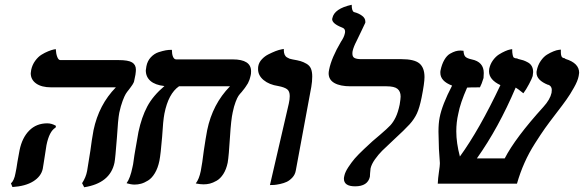

<svg xmlns="http://www.w3.org/2000/svg" viewBox="-20 -770 2448 805"><path d="M174.8 -161.1Q173.3 -152.8 167 -110.8Q165.5 -100.1 162.6 -82.8Q159.7 -65.4 159.2 -62Q152.3 -30.3 119.6 -9.8Q86.9 10.7 32.2 14.2L25.9 -1Q39.6 -13.2 44.9 -43.9Q48.8 -61 53.2 -91.8Q58.6 -124.5 62 -140.1Q72.8 -192.9 102.8 -222.9Q132.8 -252.9 178.2 -252.9Q197.3 -252.9 214.8 -242.2L212.9 -234.9Q186.5 -219.7 174.8 -161.1ZM480 -296.9Q474.6 -268.1 470.2 -192.9Q463.4 -104.5 460 -87.9Q441.9 -2 333 15.1L324.2 -2Q340.3 -26.4 345.2 -53.2Q347.2 -62 358.9 -138.2Q364.3 -181.6 372.1 -224.1Q394.5 -331.1 465.8 -403.8H194.8Q154.3 -403.8 131.6 -419.9Q108.9 -436 108.9 -462.9Q108.9 -467.3 110.8 -477.1Q115.2 -498 127.4 -514.9Q139.6 -531.7 153.8 -540.5Q168 -549.3 181.9 -554.9Q195.8 -560.5 205.1 -562.5L213.9 -564Q214.8 -544.9 220 -531.5Q225.1 -518.1 232.9 -518.1H477.1Q518.1 -518.1 533.9 -508.3Q549.8 -498.5 549.8 -478Q549.8 -470.7 547.9 -457L543 -433.1Q542.5 -428.2 540 -423.1Q537.6 -418 535.2 -414.6L528.3 -404.8L521 -395Q512.2 -384.3 507.1 -376Q502 -367.7 494.1 -346.9Q486.3 -326.2 480 -296.9Z M955.6 -298.8Q948.7 -268.1 944.3 -196.8Q939.5 -116.2 934.6 -87.9Q928.7 -59.6 916.3 -40.3Q903.8 -21 888.2 -12.2Q872.6 -3.4 859.9 -0.2Q847.2 2.9 833.5 2.9Q826.7 2.9 818.6 2Q810.5 1 805.7 0L800.8 -1Q814.9 -19 821.8 -53.2Q828.1 -85.4 834.5 -138.2Q842.3 -190.9 848.6 -224.1Q871.1 -333.5 944.3 -408.2H730.5Q686 -377.4 669.4 -293.9Q663.6 -264.2 659.7 -195.8Q653.8 -123.5 648.4 -96.2Q642.1 -65.4 629.4 -44.2Q616.7 -22.9 600.8 -13.2Q585 -3.4 571.5 0.2Q558.1 3.9 544.4 3.9Q536.6 3.9 528.3 2.4Q520 1 515.6 -0.5L510.7 -2Q525.9 -22 535.6 -69.8Q538.1 -78.6 540.3 -96.7Q542.5 -114.7 543.5 -119.1Q543.5 -120.1 545.2 -129.2Q546.9 -138.2 547.4 -142.1Q549.8 -157.2 554.7 -183.6Q559.6 -210 560.5 -216.8Q573.7 -278.8 597.4 -323.5Q621.1 -368.2 669.4 -409.2Q630.4 -413.6 610.8 -430.7Q591.3 -447.8 591.3 -475.1Q591.3 -477.5 593.8 -492.2Q598.1 -514.6 612.5 -530Q627 -545.4 645.3 -551.3Q663.6 -557.1 675.3 -559.1Q687 -561 696.8 -561H700.7Q700.7 -543.5 705.3 -532.2Q710 -521 718.8 -521H955.6Q1032.7 -521 1032.7 -471.2Q1032.7 -459 1030.8 -453.1Q1029.8 -448.2 1028.3 -443.6Q1026.9 -439 1025.9 -435.5Q1024.9 -432.1 1022.5 -427.7L1019.5 -420.9Q1018.1 -418.5 1015.1 -414.1Q1012.2 -409.7 1011.2 -408Q1010.3 -406.2 1006.8 -401.6Q1003.4 -397 1002.7 -396.2Q1002 -395.5 998 -390.4Q994.1 -385.3 993.7 -384.8Q984.9 -375.5 979.7 -367.9Q974.6 -360.4 967.8 -342.5Q960.9 -324.7 955.6 -298.8Z M1111.8 5.9 1190.9 -335.9Q1194.8 -353.5 1194.8 -367.2Q1194.8 -387.7 1183.6 -396Q1172.4 -404.3 1147 -409.2Q1108.4 -415 1085.2 -434.3Q1062 -453.6 1062 -480Q1062 -489.3 1063 -493.2Q1065.9 -508.8 1078.1 -521.7Q1090.3 -534.7 1105.5 -542.2Q1120.6 -549.8 1135.3 -555.7Q1149.4 -561 1160.2 -563L1169.9 -564.9V-561Q1169.9 -549.3 1173.1 -541.5Q1176.3 -533.7 1183.1 -529.5Q1189.9 -525.4 1194.1 -523.9Q1198.2 -522.5 1206.1 -521Q1228.5 -517.1 1240.2 -513.7Q1252 -510.3 1265.1 -502.7Q1278.3 -495.1 1283.7 -482.2Q1289.1 -469.2 1289.1 -449.2Q1289.1 -428.7 1285.2 -405.8L1220.2 -55.2Q1217.3 -38.1 1206.1 -25.9Q1194.8 -13.7 1182.6 -7.8Q1170.4 -2 1154.1 1.5Q1137.7 4.9 1129.4 5.4Q1121.1 5.9 1111.8 5.9Z M1458.5 -556.2Q1457.5 -552.2 1457.5 -544.9Q1457.5 -531.2 1467 -526.6Q1476.6 -522 1494.6 -522H1662.6Q1716.8 -522 1738.3 -504.2Q1759.8 -486.3 1759.8 -446.8Q1759.8 -421.9 1747.6 -360.8Q1738.8 -317.4 1727.8 -293.9Q1716.8 -270.5 1697.8 -249.3Q1678.7 -228 1627.9 -181.2Q1596.2 -151.9 1582 -137.7Q1566.9 -122.6 1552.2 -102.1Q1537.6 -81.5 1533.7 -64Q1531.7 -46.4 1531.7 -43.9Q1531.7 -40.5 1531.2 -35.2Q1530.8 -29.8 1530.8 -28.8Q1521.5 11.2 1468.8 11.2Q1421.9 11.2 1421.9 -21Q1421.9 -25.4 1423.8 -33.2Q1426.8 -48.3 1440.4 -69.1Q1454.1 -89.8 1467.5 -105.5Q1481 -121.1 1506.8 -145.5L1541.5 -177.7L1573.7 -205.1Q1604 -231 1616.5 -244.4Q1628.9 -257.8 1638.9 -278.3Q1648.9 -298.8 1655.8 -332Q1659.7 -356.4 1659.7 -365.2Q1659.7 -386.7 1646.5 -397.5Q1633.3 -408.2 1600.6 -408.2H1449.7Q1406.2 -408.2 1382.1 -421.9Q1357.9 -435.5 1357.9 -462.9Q1357.9 -468.3 1359.9 -478Q1369.6 -527.3 1409.7 -595.2Q1422.9 -614.7 1425.8 -629.9Q1426.8 -632.8 1426.8 -638.2Q1426.8 -650.4 1413.6 -654.8Q1372.6 -670.9 1372.6 -689.9Q1372.6 -690.4 1373 -691.7Q1373.5 -692.9 1373.5 -693.8Q1381.3 -733.9 1454.6 -750Q1454.6 -722.7 1464.8 -719.2Q1483.9 -714.4 1497.8 -704.1Q1511.7 -693.8 1511.7 -680.2V-674.8Q1510.7 -672.4 1494.6 -638.7Q1479.5 -606.9 1474.6 -597.2Q1462.4 -573.7 1458.5 -556.2Z M2406.2 -451.2Q2402.3 -430.2 2386.2 -402.3Q2370.1 -373.5 2355 -352.5Q2341.8 -333.5 2310.5 -293Q2281.2 -254.9 2265.1 -232.2Q2249 -209.5 2223.4 -169.4Q2197.8 -129.4 2179.2 -87.6Q2160.6 -45.9 2147.5 0H1815.4Q1816.4 -22.5 1820.3 -48.8Q1824.2 -75.2 1824.2 -83V-87.9Q1822.3 -124.5 1820.3 -145Q1818.4 -198.7 1818.4 -217.8Q1818.4 -252.9 1823.2 -276.9Q1833.5 -330.6 1875.5 -411.1Q1826.2 -429.7 1826.2 -464.8Q1826.2 -472.2 1827.1 -475.1Q1832.5 -501 1843 -519Q1853.5 -537.1 1866.7 -544.7Q1879.9 -552.2 1890.1 -555.2Q1900.4 -558.1 1911.1 -558.1L1923.3 -557.1Q1924.3 -539.6 1930.9 -532.5Q1937.5 -525.4 1957.5 -521Q2008.3 -510.7 2008.3 -463.9Q2008.3 -450.7 2007.3 -442.9Q1999.5 -417 1992.2 -403.8Q1948.2 -403.8 1939.5 -402.8H1938.5Q1909.7 -337.9 1901.4 -293Q1893.1 -257.8 1893.1 -219.2Q1893.1 -170.9 1908.2 -113.8Q1989.7 -226.1 2078.1 -413.1Q2030.3 -435.5 2030.3 -471.2Q2030.3 -478 2031.2 -481.9Q2035.6 -502 2047.1 -517.6Q2058.6 -533.2 2071.8 -541.5Q2085 -549.8 2097.7 -555.4Q2110.4 -561 2118.7 -562.5L2127.4 -564Q2127.4 -547.9 2129.6 -539.1Q2131.8 -530.3 2133.8 -528.8Q2135.7 -527.3 2140.1 -525.9Q2141.6 -525.9 2144.5 -525.4Q2147.5 -524.9 2148.4 -524.9Q2150.4 -523.4 2152.3 -522.9Q2165.5 -520 2174.1 -517.1Q2182.6 -514.2 2193.4 -508.3Q2204.1 -502.4 2209.7 -492.2Q2215.3 -481.9 2215.3 -467.8Q2215.3 -464.8 2213.4 -451.2Q2210.9 -441.9 2198.2 -417.7Q2185.5 -393.6 2174.3 -378.9Q2150.4 -398.4 2142.1 -402.8Q2070.3 -233.9 1979.5 -106H2096.2Q2140.1 -191.4 2258.3 -321.8Q2286.6 -353 2292.5 -380.9Q2293.5 -385.7 2293.5 -393.1Q2293.5 -409.2 2278.3 -415V-414.1Q2229.5 -433.6 2229.5 -464.8Q2229.5 -471.2 2230.5 -474.1Q2234.9 -497.1 2247.1 -514.6Q2259.3 -532.2 2273.2 -540.8Q2287.1 -549.3 2300.5 -554.7Q2314 -560.1 2322.8 -561L2331.5 -562V-550.8Q2331.5 -541.5 2333.5 -536.1Q2335.4 -530.8 2337.2 -529.5Q2338.9 -528.3 2342.3 -526.9Q2349.6 -525.4 2351.1 -523.9H2349.1Q2349.1 -522.9 2351.1 -522.9Q2408.2 -505.4 2408.2 -464.8Q2408.2 -460.9 2406.2 -451.2Z"/></svg>

Font: Linux Libertine G
Style: Bold Italic
Weight: 700
Italic angle: -11.5°
Designer: Philipp H. Poll
Foundry: Philipp H. Poll
Version: Version 4.1.0